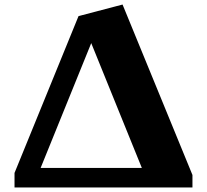

<svg xmlns="http://www.w3.org/2000/svg" viewBox="-20 -826 914 846"><path d="M828 0H44V-64L326 -755L520 -806L828 -55ZM382 -636 159 -86H605Z"/></svg>

Font: Inknut Antiqua ExtraBold
Style: Regular
Weight: 800
Designer: Claus Eggers Sørensen
Foundry: Claus Eggers Sørensen
Version: Version 1.003; ttfautohint (v1.8.2) -l 8 -r 50 -G 200 -x 14 